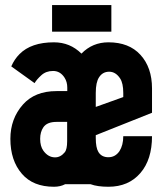

<svg xmlns="http://www.w3.org/2000/svg" viewBox="-20 -710 626 740"><path d="M565.9 -185.1Q565.9 -94.7 521 -43Q475.6 9.8 397.9 9.8Q355.5 9.8 329.1 0H231Q212.4 9.8 188 9.8Q107.4 9.8 64.5 -40Q20 -91.3 20 -174.8Q20 -252.4 68.4 -307.1Q114.3 -358.9 197.8 -358.9H239.3V-372.6Q239.3 -394.5 228.5 -411.1Q211.9 -436.5 184.6 -436.5Q157.2 -436.5 139.2 -419.9Q121.1 -403.3 113.3 -389.6L23.4 -454.1Q35.6 -481.9 55.2 -501.5Q100.1 -546.9 188 -546.9Q250 -546.9 293.9 -503.4Q336.4 -546.9 397.9 -546.9Q477.1 -546.9 521 -499Q565.9 -450.2 565.9 -369.1V-275.4L349.1 -189V-178.2Q349.1 -140.6 359.4 -124Q371.6 -104 397.9 -104Q424.3 -104 440.4 -127.4Q455.1 -150.4 455.1 -185.1ZM349.1 -297.9 455.1 -335.9V-351.6Q455.1 -389.2 442.9 -407.7Q425.8 -433.6 400.9 -433.6Q375.5 -433.6 361.8 -412.1Q349.1 -393.1 349.1 -351.6ZM238.8 -240.2H197.8Q161.1 -240.2 147 -219.2Q134.8 -201.2 134.8 -174.8Q134.8 -146.5 147 -129.4Q165.5 -103.5 192.4 -103.5Q213.4 -103.5 229.5 -123Q238.8 -134.3 238.8 -166ZM180.7 -690.4H409.2V-587.9H180.7Z"/></svg>

Font: Consola Mono
Style: Bold
Weight: 700
Monospace: yes
Designer: Wojciech Kalinowski "wmk69" (wmk69@o2.pl)
Foundry: Wojciech Kalinowski "wmk69" (wmk69@o2.pl)
Version: Version 2.1.0